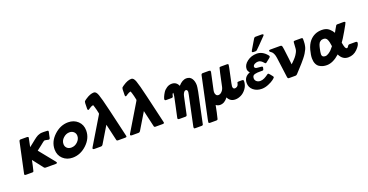

<svg xmlns="http://www.w3.org/2000/svg" viewBox="-36 -1586 5072 2646"><g transform="rotate(-20 2500.0 -263.5)"><path d="M64 -20 154.8 -445.8Q154.8 -446.8 155.8 -450.2Q157.7 -458 159.4 -461.4Q161.1 -464.8 166 -468Q170.9 -471.2 181.2 -471.2H268.1Q293 -471.2 293 -456.1Q293 -455.1 266.1 -325.2Q289.1 -343.3 320.1 -367.7Q351.1 -392.1 362.5 -401.6Q374 -411.1 394 -425Q414.1 -439 423.1 -442.4Q432.1 -445.8 448 -451.4Q463.9 -457 478 -458Q492.2 -459 512.2 -459Q558.1 -459 569.6 -456.5Q581.1 -454.1 581.1 -441.9Q581.1 -439.9 577.6 -424.6Q574.2 -409.2 569.1 -386.5Q564 -363.8 562 -352.1Q557.1 -335 542 -335Q535.2 -335 517.1 -340.1Q499 -345.2 490.2 -345.2Q486.3 -345.2 483.2 -344.7Q480 -344.2 477.1 -343Q474.1 -341.8 468.5 -337.9Q462.9 -334 457.5 -330.1Q452.1 -326.2 441.7 -317.6Q431.2 -309.1 419.7 -300Q408.2 -291 388.7 -276.1Q369.1 -261.2 348.1 -245.1V-244.1L529.8 -19Q539.6 -4.9 540 1Q540 12.2 517.1 12.2H370.1Q356.9 11.2 349.1 2.9Q340.3 -6.8 229 -151.9Q222.2 -121.1 212.9 -75.2Q198.7 -10.3 194.8 1Q190.9 12.2 179.2 12.2Q178.2 12.2 176.8 12.2H84Q83 12.2 79.6 11.7Q76.2 11.2 74.7 11.2Q73.2 11.2 70.6 10.5Q67.9 9.8 66.4 8.8Q64.9 7.8 63.5 6.3Q62 4.9 61.5 2.4Q61 0 61 -2.9Q61 -5.9 61.5 -8.5Q62 -11.2 63 -14.6Q64 -18.1 64 -20Z M571.8 -180.2Q571.8 -293.9 665.3 -381.6Q758.8 -469.2 873 -469.2Q958 -469.2 1014.4 -416Q1070.8 -362.8 1070.8 -277.8Q1070.8 -164.1 977.8 -76.4Q884.8 11.2 770 11.2Q685.1 11.2 628.4 -42Q571.8 -95.2 571.8 -180.2ZM711.9 -208Q711.9 -171.9 735.8 -148.9Q759.8 -126 798.8 -126Q852.1 -126 891.6 -164.6Q931.2 -203.1 931.2 -250Q931.2 -286.1 906.5 -309.6Q881.8 -333 842.8 -333Q793.9 -333 752.9 -295.4Q711.9 -257.8 711.9 -208Z M1066.9 -14.2Q1066.9 -19 1072.8 -28.8L1309.6 -422.9Q1315.4 -432.6 1315.7 -439.7Q1315.9 -446.8 1303.2 -496.3Q1290.5 -545.9 1279.8 -573.2Q1254.9 -570.3 1228.3 -551.8Q1201.7 -533.2 1196.8 -533.2Q1184.6 -533.2 1184.6 -557.1Q1185.5 -573.2 1185.5 -591.1Q1185.5 -608.9 1186 -617.4Q1186.5 -626 1186.5 -635.5Q1186.5 -645 1188.7 -649.4Q1190.9 -653.8 1190.9 -658Q1190.9 -662.1 1195.8 -665.5Q1200.7 -668.9 1202.1 -670.9Q1203.6 -672.9 1212.2 -679Q1220.7 -685.1 1225.6 -688Q1292.5 -733.9 1347.7 -733.9Q1380.9 -733.9 1402.3 -674.6Q1423.8 -615.2 1464.8 -440.9Q1469.7 -421.9 1471.7 -412.1L1561.5 -26.9Q1563.5 -19 1564 -15.1Q1564 -12.2 1563.2 -9.5Q1562.5 -6.8 1560.5 -5.4Q1558.6 -3.9 1557.6 -2.9Q1556.6 -2 1553.7 -1.5Q1550.8 -1 1549.3 -1Q1547.9 -1 1543.7 -0.5Q1539.6 0 1538.6 0H1435.5Q1431.6 0 1428.2 -1Q1424.8 -2 1422.4 -3.9Q1419.9 -5.9 1418.2 -6.8Q1416.5 -7.8 1415.5 -12Q1414.6 -16.1 1414.1 -18.6Q1413.6 -21 1412.1 -27.1Q1410.6 -33.2 1409.7 -37.1L1358.9 -256.8L1212.9 -14.2Q1203.1 0 1187.5 0H1091.8Q1068.8 0 1066.9 -14.2Z M1616.7 -14.2Q1616.7 -19 1622.6 -28.8L1859.4 -422.9Q1865.2 -432.6 1865.5 -439.7Q1865.7 -446.8 1853 -496.3Q1840.3 -545.9 1829.6 -573.2Q1804.7 -570.3 1778.1 -551.8Q1751.5 -533.2 1746.6 -533.2Q1734.4 -533.2 1734.4 -557.1Q1735.4 -573.2 1735.4 -591.1Q1735.4 -608.9 1735.8 -617.4Q1736.3 -626 1736.3 -635.5Q1736.3 -645 1738.5 -649.4Q1740.7 -653.8 1740.7 -658Q1740.7 -662.1 1745.6 -665.5Q1750.5 -668.9 1752 -670.9Q1753.4 -672.9 1762 -679Q1770.5 -685.1 1775.4 -688Q1842.3 -733.9 1897.5 -733.9Q1930.7 -733.9 1952.1 -674.6Q1973.6 -615.2 2014.6 -440.9Q2019.5 -421.9 2021.5 -412.1L2111.3 -26.9Q2113.3 -19 2113.8 -15.1Q2113.8 -12.2 2113 -9.5Q2112.3 -6.8 2110.4 -5.4Q2108.4 -3.9 2107.4 -2.9Q2106.4 -2 2103.5 -1.5Q2100.6 -1 2099.1 -1Q2097.7 -1 2093.5 -0.5Q2089.4 0 2088.4 0H1985.4Q1981.4 0 1978 -1Q1974.6 -2 1972.2 -3.9Q1969.7 -5.9 1968 -6.8Q1966.3 -7.8 1965.3 -12Q1964.4 -16.1 1963.9 -18.6Q1963.4 -21 1961.9 -27.1Q1960.4 -33.2 1959.5 -37.1L1908.7 -256.8L1762.7 -14.2Q1752.9 0 1737.3 0H1641.6Q1618.7 0 1616.7 -14.2Z M2228.5 -312Q2228.5 -323.2 2239.5 -349.1Q2250.5 -375 2269.5 -405Q2288.6 -435.1 2323 -457.5Q2357.4 -480 2396.5 -480Q2465.3 -480 2493.2 -414.1Q2551.3 -481 2612.3 -481Q2664.1 -481 2690.2 -441.4Q2716.3 -401.9 2716.3 -341.8Q2716.3 -320.8 2703.1 -250L2610.4 188Q2609.4 193.8 2607.9 197.5Q2606.4 201.2 2601.8 204.1Q2597.2 207 2589.4 207H2498.5Q2483.4 207 2477.5 203.1Q2472.7 194.3 2475.6 178.2L2567.4 -256.8Q2574.2 -287.6 2574.2 -295.9Q2574.2 -314 2566.9 -322.5Q2559.6 -331.1 2550.3 -331.1Q2543.5 -331.1 2535.4 -327.1Q2527.3 -323.2 2516.4 -306.6Q2505.4 -290 2499.5 -263.2L2444.3 -5.9Q2440.4 12.2 2421.4 12.2H2333.5Q2308.6 12.2 2308.1 -2.9Q2308.1 -6.8 2309.8 -14.9Q2311.5 -22.9 2315.9 -43.9Q2320.3 -64.9 2326.4 -93Q2332.5 -121.1 2345 -179Q2357.4 -236.8 2371.6 -305.2Q2375.5 -330.1 2375.5 -341.8Q2375.5 -344.7 2375 -349.9Q2374.5 -355 2374.5 -356.9Q2364.7 -350.1 2359.6 -338.6Q2354.5 -327.1 2354 -318.1Q2353.5 -309.1 2347.9 -302Q2342.3 -294.9 2329.6 -294.9H2249.5Q2228.5 -294.9 2228.5 -312Z M2690.4 191.9Q2690.4 184.1 2697.3 151.9L2825.2 -449.2Q2827.1 -457 2829.1 -460.9Q2831.1 -464.8 2836.2 -468Q2841.3 -471.2 2851.1 -471.2H2942.4Q2950.2 -471.2 2958.5 -466.8L2962.4 -461.9Q2964.4 -455.1 2962.4 -444.8L2909.2 -196.8Q2906.2 -181.6 2906.2 -171.9Q2906.2 -147 2917.7 -129.9Q2929.2 -112.8 2951.2 -112.8Q2977.1 -112.8 3001.7 -137.5Q3026.4 -162.1 3035.2 -200.2Q3055.2 -290 3075.2 -388.2Q3091.3 -461.4 3094.2 -464.8Q3099.1 -470.7 3113.3 -471.2H3204.1Q3225.1 -471.2 3225.1 -457Q3225.1 -443.8 3195.8 -310.3Q3166.5 -176.8 3166.5 -162.1Q3166.5 -122.1 3196.3 -122.1Q3200.2 -122.1 3208.5 -124Q3228.5 -128.9 3237.8 -140.9Q3247.1 -152.8 3251.2 -169.4Q3255.4 -186 3255.4 -187L3259.3 -190.9Q3266.1 -193.8 3285.2 -193.8H3324.2Q3346.2 -193.8 3348.1 -176.8Q3347.2 -113.8 3313.2 -66.4Q3279.3 -19 3235.8 2.4Q3192.4 23.9 3150.4 23.9Q3075.2 23.9 3042.5 -44.9Q2993.7 22.9 2927.2 22.9Q2894 22.9 2867.2 2Q2858.4 44.9 2846.2 106Q2830.1 181.2 2825.2 194.1Q2820.3 207 2804.2 207H2712.4Q2690.4 207 2690.4 191.9Z M3372.1 -134.8Q3372.1 -226.6 3462.9 -258.8Q3437 -287.6 3437 -315.9Q3437 -377 3497.6 -423.1Q3558.1 -469.2 3638.2 -469.2Q3722.2 -469.2 3786.1 -392.1Q3795.9 -379.9 3795.9 -373Q3795.9 -371.1 3795.4 -369.1Q3794.9 -367.2 3793 -364.5Q3791 -361.8 3789.1 -359.4Q3787.1 -356.9 3783.2 -353.5Q3779.3 -350.1 3775.6 -347.2Q3772 -344.2 3766.1 -339.6Q3760.3 -335 3755.1 -331.1Q3750 -327.1 3741.9 -320.6Q3733.9 -314 3728 -309.1Q3721.2 -303.2 3714.4 -301.8Q3705.6 -302.7 3693.4 -317.9Q3681.2 -333 3662.6 -346.4Q3644 -359.9 3620.1 -359.9Q3593.3 -359.9 3569.6 -347.4Q3545.9 -335 3543 -312Q3544.9 -289.1 3573.5 -284.4Q3602.1 -279.8 3630.1 -278.8Q3658.2 -277.8 3658.2 -264.2Q3658.2 -262.2 3657.7 -259Q3657.2 -255.9 3656.2 -252.4Q3655.3 -249 3655.3 -247.1Q3654.3 -244.1 3653.3 -240Q3652.3 -235.8 3651.9 -233.9Q3651.4 -231.9 3650.1 -229.5Q3648.9 -227.1 3647.5 -226.1Q3646 -225.1 3644 -223.6Q3642.1 -222.2 3638.7 -221.7Q3635.3 -221.2 3631.3 -221.2H3601.1Q3572.3 -221.2 3559.8 -220.2Q3547.4 -219.2 3525.6 -214.6Q3503.9 -210 3494.6 -197Q3485.4 -184.1 3485.4 -163.1Q3485.4 -134.3 3506.8 -116.2Q3528.3 -98.1 3561 -98.1Q3590.8 -98.1 3619.9 -112.5Q3648.9 -127 3668 -141.4Q3687 -155.8 3693.1 -155.8Q3699.2 -155.8 3715.3 -137.2Q3720.2 -131.3 3727.8 -121.6Q3735.4 -111.8 3738.3 -108.4Q3741.2 -105 3745.1 -99.6Q3749 -94.2 3750 -91.1Q3751 -87.9 3751 -85Q3751 -76.2 3721.4 -53.5Q3691.9 -30.8 3641.1 -9.8Q3590.3 11.2 3543.9 11.2Q3470.7 11.2 3421.4 -29.3Q3372.1 -69.8 3372.1 -134.8ZM3586.9 -519Q3586.9 -524.9 3619.1 -577.1Q3651.4 -631.3 3678.2 -676.8Q3688 -693.8 3706.1 -693.8H3795.9Q3817.9 -693.8 3818.4 -681.2Q3818.4 -679.2 3817.6 -677.5Q3816.9 -675.8 3815.4 -673.3Q3814 -670.9 3812.5 -669.4Q3811 -668 3808.1 -664.6Q3805.2 -661.1 3801.8 -658Q3798.3 -654.8 3792.7 -648.9Q3787.1 -643.1 3782.2 -638.2Q3751.5 -606 3710 -564Q3667 -520 3657.5 -512.5Q3647.9 -504.9 3636.2 -504.9H3607.9Q3586.9 -504.9 3586.9 -519Z M3814 -444.8Q3814 -458 3838.9 -458H3983.9Q4001 -457 4005.9 -444.8Q4013.7 -427.7 4032.7 -257.8Q4037.6 -208 4043 -166Q4043.9 -167 4053.5 -176Q4063 -185.1 4066.9 -189Q4070.8 -192.9 4081.3 -203.4Q4091.8 -213.9 4098.4 -221.4Q4105 -229 4114.5 -240Q4124 -251 4130.4 -261Q4136.7 -271 4143.8 -282.5Q4150.9 -293.9 4156.5 -305.9Q4162.1 -317.9 4165 -329.1Q4168.9 -343.3 4171.4 -394.5Q4173.8 -445.8 4176.8 -451.2Q4180.7 -458 4197.8 -458H4285.2Q4299.3 -458 4303.7 -455.1Q4308.1 -452.1 4310.1 -442.9V-426.8Q4310.1 -422.9 4309.6 -400.9Q4309.1 -378.9 4307.6 -368.4Q4306.2 -357.9 4302 -336.4Q4297.9 -314.9 4287.4 -292.5Q4276.9 -270 4261 -243.9Q4245.1 -217.8 4219 -185.3Q4192.9 -152.8 4171.9 -129.4Q4150.9 -106 4116 -67.9Q4081.1 -29.8 4064.9 -12.2Q4052.7 0 4040 0H3945.8Q3936 0 3931.4 -3.4Q3926.8 -6.8 3925.3 -11.5Q3923.8 -16.1 3921.9 -26.9L3883.8 -315.9Q3878.9 -355 3866.9 -380.4Q3855 -405.8 3843.5 -413.8Q3832 -421.9 3823 -429.4Q3814 -437 3814 -444.8Z M4333.5 -146Q4333.5 -194.8 4352.5 -266.8Q4371.6 -338.9 4411.6 -387.2Q4482.4 -469.2 4593.8 -469.2Q4627.9 -469.2 4654.3 -460.2Q4680.7 -451.2 4700.2 -433.6Q4719.7 -416 4729.7 -403.1Q4739.7 -390.1 4752.4 -370.1Q4762.2 -388.2 4777.3 -415Q4799.3 -456.1 4805.4 -462.6Q4811.5 -469.2 4824.7 -469.2H4912.6Q4937.5 -469.2 4937.5 -455.1Q4937.5 -447.3 4878.9 -346.2Q4820.3 -245.1 4793.5 -210Q4803.2 -154.8 4811.8 -136Q4820.3 -117.2 4834.5 -113.8Q4850.6 -116.7 4859.6 -135.3Q4868.7 -153.8 4886.7 -153.8H4972.7Q4999.5 -153.8 4999.5 -137.2Q4999.5 -99.1 4944.1 -43.9Q4888.7 11.2 4811.5 11.2Q4726.6 11.2 4685.5 -77.1Q4588.4 10.7 4497.6 11.2Q4466.8 11.2 4439.7 4.2Q4412.6 -2.9 4387.5 -19.5Q4362.3 -36.1 4347.9 -68.6Q4333.5 -101.1 4333.5 -146ZM4469.7 -157.2Q4469.7 -113.3 4518.6 -112.8Q4542.5 -112.8 4570.6 -131.8Q4598.6 -150.9 4612.5 -166Q4626.5 -181.2 4650.4 -210.9Q4642.6 -276.9 4627 -311Q4611.3 -345.2 4573.7 -345.2Q4560.5 -345.2 4550 -343Q4539.6 -340.8 4531.5 -334.5Q4523.4 -328.1 4517.1 -323.5Q4510.7 -318.8 4505.1 -306.9Q4499.5 -294.9 4496.6 -289.6Q4493.7 -284.2 4489.5 -267.1Q4485.4 -250 4483.9 -244.4Q4482.4 -238.8 4478.5 -218.5Q4474.6 -198.2 4473.6 -192.9Q4469.7 -161.1 4469.7 -157.2Z"/></g></svg>

Font: CMU Sans Serif
Style: BoldOblique
Weight: 700
Italic angle: -12°
Version: Version 0.7.0